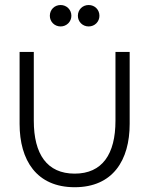

<svg xmlns="http://www.w3.org/2000/svg" viewBox="-20 -752 610 784"><path d="M227.5 -644C252 -644 271.5 -663.5 271.5 -687.5C271.5 -712.5 252 -731.5 227.5 -731.5C202.5 -731.5 183.5 -712.5 183.5 -687.5C183.5 -663.5 202.5 -644 227.5 -644ZM342 -644C367 -644 386 -663.5 386 -687.5C386 -712.5 367 -731.5 342 -731.5C317 -731.5 298 -712.5 298 -687.5C298 -663.5 317 -644 342 -644ZM60 -246C60 -98 129 12.5 285 12.5C441 12.5 509.5 -98 509.5 -246V-540H451.5V-259C451.5 -122.5 397.5 -43 285 -43C172 -43 118 -122.5 118 -259V-540H60Z"/></svg>

Font: Hauora Light
Style: Regular
Weight: 300
Designer: Wayne Shih
Foundry: WCYS
Version: Version 1.001;hotconv 1.0.109;makeotfexe 2.5.65596